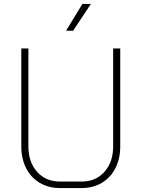

<svg xmlns="http://www.w3.org/2000/svg" viewBox="-20 -946 718 974"><path d="M88 -204V-700H124V-204Q124 -124 168 -74.5Q212 -25 284 -25H394Q466 -25 510 -74.5Q554 -124 554 -204V-700H590V-204Q590 -141 565.5 -93Q541 -45 496.5 -18.5Q452 8 394 8H284Q226 8 181.5 -18.5Q137 -45 112.5 -93Q88 -141 88 -204ZM398 -926H441L351 -790H315Z"/></svg>

Font: Bai Jamjuree ExtraLight
Style: Regular
Weight: 275
Designer: Katatrad Aksorn Co.,Ltd.
Foundry: Cadson Demak Co.,Ltd.
Version: Version 1.000; ttfautohint (v1.6)